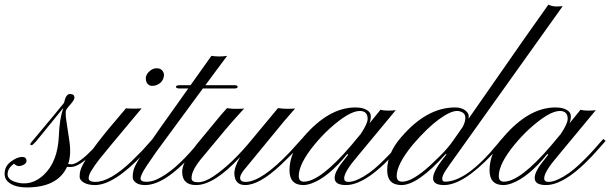

<svg xmlns="http://www.w3.org/2000/svg" viewBox="-144 -799 2638 830"><path d="M158.2 -392.6Q178.7 -392.6 177.7 -376Q177.7 -368.2 163.1 -350.6Q148.4 -334 144.5 -328.1Q140.6 -322.3 140.1 -315.4V-309.6Q139.6 -296.4 142.6 -278.3L154.8 -197.3Q165.5 -130.9 150.4 -89.8Q156.2 -88.9 165 -88.9Q173.8 -88.9 187 -95.7Q226.6 -117.2 283.2 -183.6L294.4 -198.2L305.2 -189.9Q299.3 -184.1 290 -173.8L269.5 -150.4Q201.7 -77.1 162.1 -77.1H153.8Q149.9 -77.1 146 -78.1Q105 11.2 -28.3 11.2Q-86.4 11.2 -112.8 -16.6Q-124 -28.8 -124 -47.9Q-124 -80.6 -96.7 -100.6Q-69.3 -120.6 -48.8 -120.6Q-29.3 -120.6 -29.3 -102.1Q-30.8 -89.4 -50.8 -83Q-57.6 -81.1 -63.5 -81.1Q-69.3 -81.1 -75.2 -85Q-81.1 -88.9 -84 -91.3Q-86.9 -88.4 -91.8 -84.5Q-111.3 -67.9 -111.3 -45.9Q-111.3 -23.9 -80.1 -13.2Q-60.5 -6.3 -40 -6.3Q6.8 -6.3 46.4 -44.4Q105.5 -100.6 110.4 -210.9Q113.3 -285.2 128.4 -327.1Q128.9 -328.6 128.9 -331.5L13.7 -189.9Q3.9 -178.2 -5.4 -171.4Q-11.2 -170.9 -13.2 -174.3Q-14.2 -176.8 -8.8 -183.6Q117.2 -334 132.8 -354.5Q140.6 -392.6 158.2 -392.6Z M268.1 -12.7Q331.5 -12.7 424.8 -102.1L468.8 -146Q488.3 -167 501 -181.6Q513.7 -196.3 516.1 -198.7L525.9 -189.9Q521.5 -184.6 507.8 -168.9Q494.1 -153.3 474.1 -131.8Q348.6 1 266.6 1Q236.3 1 218.3 -9.8Q200.2 -20.5 200.2 -35.2Q200.2 -49.3 203.1 -60.5Q215.8 -108.4 325.7 -242.2L400.9 -331.1Q406.7 -329.6 424.8 -329.6H447.8Q460.4 -329.6 468.3 -330.6Q306.6 -137.7 286.1 -111.3Q265.6 -85 252.9 -64Q239.3 -43.9 239.3 -28.3Q239.3 -12.7 268.1 -12.7ZM513.7 -427.7Q502 -427.7 494.1 -436.5Q486.3 -445.3 486.3 -460.4Q486.3 -476.1 501 -489.7Q515.6 -503.9 532.2 -503.9Q548.8 -503.9 556.6 -495.1Q564.5 -486.3 564.9 -475.1Q564.5 -464.4 560.5 -456.1Q556.6 -447.8 549.8 -441.4Q543 -435.5 533.7 -431.6Q524.9 -427.7 513.7 -427.7Z M463.4 -28.3Q463.4 -13.7 486.8 -13.2Q510.3 -12.7 533.7 -23.4Q608.9 -57.6 701.7 -168L727.1 -198.2L737.8 -189.9L712.4 -160.6Q576.2 1 483.4 1Q456.5 1 442.9 -9.8Q429.2 -20.5 429.7 -33.2Q429.7 -56.2 437 -74.2Q444.3 -92.3 467.8 -129.4L543.9 -239.3L669.9 -416.5H631.3Q616.7 -417 616.7 -423.8Q616.7 -430.7 635.3 -430.7H679.7L770 -557.6Q804.2 -552.2 837.9 -557.6L743.7 -430.7H869.6Q883.3 -430.7 883.3 -423.8Q883.3 -417 871.1 -416.5H732.9L530.8 -141.6Q479 -67.9 471.2 -50.8Q463.4 -33.7 463.4 -28.3Z M777.8 -36.1Q858.9 -90.3 946.8 -198.2L1057.6 -331.5Q1081.1 -328.6 1100.1 -328.6Q1119.1 -328.6 1131.8 -330.1L1084 -274.9L911.1 -64.5Q894 -43.5 894 -30.3Q894 -12.7 917.5 -12.7Q986.3 -12.7 1108.9 -141.6L1160.2 -198.2L1169.9 -189.9L1150.9 -168.5Q1136.7 -152.3 1116.2 -131.3L1070.8 -86.9Q977.5 1 916 1Q871.1 1 869.1 -47.9Q868.2 -75.2 894 -120.1Q781.7 1 703.6 1Q645.5 1 643.6 -52.7Q642.6 -81.5 664.1 -115.2Q685.5 -148.9 706.1 -174.8L793.9 -281.2Q814.5 -306.6 837.4 -331.5Q856.4 -328.6 868.2 -328.6H884.8Q905.8 -328.6 911.6 -330.1Q854.5 -267.6 831.5 -239.7L734.4 -123Q683.1 -63.5 684.1 -28.8Q683.6 -11.2 711.9 -11.2Q740.2 -11.2 777.8 -36.1Z M1147.5 -38.1Q1147.5 -13.7 1169.4 -13.7Q1240.7 -13.7 1375 -171.4L1416 -220.7Q1445.3 -265.1 1445.3 -285.2Q1445.3 -319.3 1411.1 -319.3Q1364.7 -319.3 1277.8 -240.2Q1248 -212.9 1216.3 -174.8Q1147.5 -91.3 1147.5 -38.1ZM1351.6 1Q1302.7 1 1302.7 -29.3Q1302.7 -54.2 1331.1 -91.8L1361.8 -130.9L1356.9 -132.8Q1274.9 -31.7 1202.1 -5.9Q1182.1 1 1167.5 1Q1107.4 1 1107.4 -63Q1107.4 -138.2 1167.5 -206.5Q1277.3 -334.5 1392.1 -334.5Q1423.8 -334.5 1441.4 -323.7Q1459 -313.5 1459 -296.9Q1459 -280.3 1453.1 -265.6L1501 -324.7Q1514.2 -320.8 1534.2 -320.8Q1554.2 -320.8 1566.9 -322.8L1402.3 -124.5Q1343.8 -56.2 1343.8 -28.3Q1343.8 -12.7 1362.3 -12.7Q1380.4 -12.7 1404.8 -23.9Q1450.2 -44.9 1496.6 -88.9Q1543 -132.8 1575.7 -171.9L1599.1 -198.2L1609.4 -189.9L1584.5 -161.6Q1443.8 1 1351.6 1Z M1570.8 -38.1Q1570.8 -13.7 1595.2 -13.7Q1638.7 -13.7 1716.3 -84.5L1756.3 -123Q1791 -157.2 1813 -188.5L1856.4 -250.5Q1867.7 -272.9 1867.7 -289.1Q1867.7 -305.7 1856 -312.5Q1844.2 -319.3 1831.5 -319.3Q1803.2 -319.3 1752.9 -282.7Q1702.6 -246.1 1640.6 -173.8Q1570.8 -88.9 1570.8 -38.1ZM1591.8 1Q1529.8 1 1529.8 -63Q1529.8 -137.2 1590.8 -206.5Q1700.7 -334.5 1822.8 -334.5Q1859.4 -334.5 1877 -312Q1882.3 -304.7 1882.3 -298.3Q1881.8 -292 1881.8 -290Q1881.8 -288.1 1881.8 -286.1L2124 -633.8L2226.6 -778.8Q2244.6 -771 2260.3 -771Q2275.9 -771 2288.6 -772.5L1824.7 -122.1Q1796.9 -84 1782.2 -61.5Q1767.6 -39.1 1767.6 -26.4Q1767.6 -13.7 1779.8 -13.7Q1873.5 -13.7 2007.8 -177.7Q2020 -193.4 2024.9 -198.2L2035.6 -189.9Q2030.3 -184.6 2016.6 -168.5Q2002.9 -152.3 1983.4 -131.3Q1858.4 1 1775.4 1Q1675.8 1 1786.1 -130.9L1782.2 -132.8Q1662.6 1 1591.8 1Z M2012.2 -38.1Q2012.2 -13.7 2034.2 -13.7Q2105.5 -13.7 2239.7 -171.4L2280.8 -220.7Q2310.1 -265.1 2310.1 -285.2Q2310.1 -319.3 2275.9 -319.3Q2229.5 -319.3 2142.6 -240.2Q2112.8 -212.9 2081.1 -174.8Q2012.2 -91.3 2012.2 -38.1ZM2216.3 1Q2167.5 1 2167.5 -29.3Q2167.5 -54.2 2195.8 -91.8L2226.6 -130.9L2221.7 -132.8Q2139.6 -31.7 2066.9 -5.9Q2046.9 1 2032.2 1Q1972.2 1 1972.2 -63Q1972.2 -138.2 2032.2 -206.5Q2142.1 -334.5 2256.8 -334.5Q2288.6 -334.5 2306.2 -323.7Q2323.7 -313.5 2323.7 -296.9Q2323.7 -280.3 2317.9 -265.6L2365.7 -324.7Q2378.9 -320.8 2398.9 -320.8Q2418.9 -320.8 2431.6 -322.8L2267.1 -124.5Q2208.5 -56.2 2208.5 -28.3Q2208.5 -12.7 2227.1 -12.7Q2245.1 -12.7 2269.5 -23.9Q2314.9 -44.9 2361.3 -88.9Q2407.7 -132.8 2440.4 -171.9L2463.9 -198.2L2474.1 -189.9L2449.2 -161.6Q2308.6 1 2216.3 1Z"/></svg>

Font: PinyonScript
Style: Regular
Weight: 400
Designer: Nicole Fally
Foundry: Nicole Fally
Version: Version 1.005